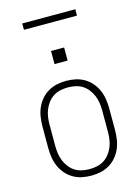

<svg xmlns="http://www.w3.org/2000/svg" viewBox="-133 -967 765 1049"><g transform="rotate(-15 250.0 -442.5)"><path d="M250 8Q223 8 197 2.5Q171 -3 148 -16.5Q125 -30 107.5 -50.5Q90 -71 79.5 -95.5Q69 -120 65 -146.5Q61 -173 61 -200V-320Q61 -347 65 -373.5Q69 -400 79.5 -424.5Q90 -449 107.5 -469.5Q125 -490 148 -503.5Q171 -517 197 -522.5Q223 -528 250 -528Q277 -528 303 -522.5Q329 -517 352 -503.5Q375 -490 392.5 -469.5Q410 -449 420.5 -424.5Q431 -400 435 -373.5Q439 -347 439 -320V-200Q439 -173 435 -146.5Q431 -120 420.5 -95.5Q410 -71 392.5 -50.5Q375 -30 352 -16.5Q329 -3 303 2.5Q277 8 250 8ZM250 -29Q272 -29 293 -33.5Q314 -38 332 -49.5Q350 -61 363.5 -78.5Q377 -96 385 -116Q393 -136 396 -157Q399 -178 399 -200V-320Q399 -342 396 -363Q393 -384 385 -404Q377 -424 363.5 -441.5Q350 -459 332 -470.5Q314 -482 293 -486.5Q272 -491 250 -491Q228 -491 207 -486.5Q186 -482 168 -470.5Q150 -459 136.5 -441.5Q123 -424 115 -404Q107 -384 104 -363Q101 -342 101 -320V-200Q101 -178 104 -157Q107 -136 115 -116Q123 -96 136.5 -78.5Q150 -61 168 -49.5Q186 -38 207 -33.5Q228 -29 250 -29ZM213 -633V-707H287V-633ZM100 -857V-893H400V-857Z"/></g></svg>

Font: Iosevka SS04 Extralight
Style: Regular
Weight: 200
Monospace: yes
Designer: Belleve Invis
Foundry: Belleve Invis
Version: Version 19.0.0; ttfautohint (v1.8.4)